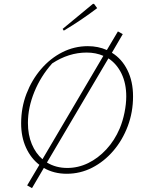

<svg xmlns="http://www.w3.org/2000/svg" viewBox="-20 -889 762 990"><path d="M324 7Q258 7 206 -23L145 81L120 67L183 -39Q139 -73 114 -128Q89 -183 89 -253Q89 -334 116.5 -405.5Q144 -477 191.5 -532.5Q239 -588 301 -619.5Q363 -651 433 -651Q486 -651 531 -631L588 -727L613 -713L557 -617Q608 -586 637 -527.5Q666 -469 666 -392Q666 -311 639 -239Q612 -167 564.5 -111.5Q517 -56 455.5 -24.5Q394 7 324 7ZM124 -255Q124 -194 144 -146Q164 -98 199 -68L513 -601Q474 -618 427 -618Q334 -618 249 -562Q190 -496 157 -415Q124 -334 124 -255ZM327 -23Q383 -23 434.5 -48Q486 -73 528.5 -119Q571 -165 597 -226Q613 -264 622 -308.5Q631 -353 631 -392Q631 -459 606.5 -509.5Q582 -560 539 -588L222 -51Q268 -23 327 -23ZM309 -731 303 -740 459 -869H465L481 -847Q440 -816 398 -787.5Q356 -759 309 -731Z"/></svg>

Font: Piazzolla SC Thin
Style: Italic
Weight: 100
Italic angle: -11.3°
Designer: Juan Pablo del Peral
Foundry: Huerta Tipografica
Version: Version 1.330